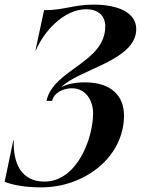

<svg xmlns="http://www.w3.org/2000/svg" viewBox="-35 -806 609 830"><path d="M371 -786C281.5 -786 243.5 -762 155.5 -762L118.5 -589H120.5C153.5 -668 239.5 -766 338 -766C390.5 -766 420 -736.5 420 -692C420 -534.5 195 -506.5 166 -370H190.5C197.5 -405 239 -424.5 275 -424.5C335 -424.5 367.5 -373.5 367.5 -315C367 -209 299 -21 157 -21C55.5 -21 21 -102.5 24.5 -199H22.5L-15 -20C22 -5.5 76.5 4 143 4C331.5 4 500.5 -127 501 -306C501.5 -391.5 446 -450 332 -450C288.5 -450 252.5 -442 229 -428.5C303.5 -506.5 553.5 -543 554 -680C554 -755 468.5 -786 371 -786Z"/></svg>

Font: Beautique Display
Style: Bold
Weight: 700
Italic angle: -12°
Designer: Nhat-Quang Ngo
Version: Version 1.100;Glyphs 3.2.3 (3260)